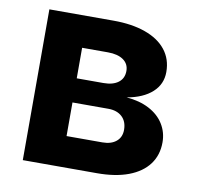

<svg xmlns="http://www.w3.org/2000/svg" viewBox="-65 -597 685 665"><g transform="rotate(10 277.5 -265.0)"><path d="M56.6 -530.3H282.2Q347.2 -530.3 394.5 -513.4Q441.9 -496.6 467.5 -464.4Q493.2 -432.1 493.2 -386.7Q493.2 -343.8 461.7 -315.2Q430.2 -286.6 373 -276.4Q418.9 -272.9 452.9 -255.1Q486.8 -237.3 504.6 -208.5Q522.5 -179.7 522.5 -144.5Q522.5 -99.6 498.3 -67.1Q474.1 -34.7 428.2 -17.3Q382.3 0 317.4 0H56.6ZM383.8 -164.1Q383.8 -193.4 366 -210Q348.1 -226.6 317.4 -226.6H191.4V-108.4H317.4Q348.1 -108.4 366 -123.3Q383.8 -138.2 383.8 -164.1ZM356.4 -366.2Q356.4 -391.1 336.7 -405Q316.9 -418.9 282.2 -418.9H191.4V-311.5H285.2Q318.8 -311.5 337.6 -325.9Q356.4 -340.3 356.4 -366.2Z"/></g></svg>

Font: Pretendard Std
Style: Bold
Weight: 700
Designer: Base glyphs from Inter by Rasmus Andersson; Hangeul glyphs from Noto Sans CJK(Source Han Sans) by Jang Soo-young and Kan
Foundry: Kil Hyung-jin
Version: Version 1.309